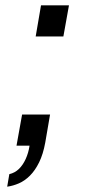

<svg xmlns="http://www.w3.org/2000/svg" viewBox="-20 -547 323 721"><path d="M7 154 15 107Q36 102 51 87.5Q66 73 76.5 50Q87 27 91 0H42L63 -117H168L150 -12Q142 32 127 62.5Q112 93 92.5 112.5Q73 132 51 141.5Q29 151 7 154ZM114 -410 134 -527H239L218 -410Z"/></svg>

Font: Archivo SemiCondensed Medium
Style: Italic
Weight: 500
Width: 4
Italic angle: -10°
Designer: Hector Gatti
Foundry: Omnibus-Type
Version: Version 2.001